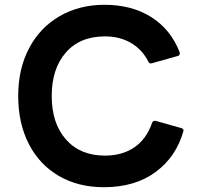

<svg xmlns="http://www.w3.org/2000/svg" viewBox="-20 -768 837 802"><path d="M56 -367Q56 -481 102 -567.5Q148 -654 230 -701Q312 -748 416 -748Q531 -748 612 -696.5Q693 -645 730 -551Q731 -549 731 -545Q731 -536 722 -534L615 -504L611 -503Q602 -503 599 -512Q573 -562 526.5 -589Q480 -616 418 -616Q314 -616 255 -548.5Q196 -481 196 -367Q196 -253 255.5 -185.5Q315 -118 418 -118Q490 -118 540.5 -152Q591 -186 615 -254Q619 -266 631 -263L737 -233Q749 -230 746 -220Q716 -113 630 -49.5Q544 14 414 14Q307 14 226 -33Q145 -80 100.5 -166.5Q56 -253 56 -367Z"/></svg>

Font: LINE Seed Sans TH
Style: Bold
Weight: 700
Designer: Dalton Maag Ltd | Thai characters by Cadson Demak Co.,Ltd.
Foundry: Dalton Maag Ltd
Version: Version 1.002